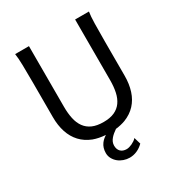

<svg xmlns="http://www.w3.org/2000/svg" viewBox="-211 -854 1125 1205"><g transform="rotate(-30 351.5 -251.5)"><path d="M612.8 -712.9Q607.9 -683.6 606.7 -630.1Q605.5 -576.7 605.5 -500.5V-251.5Q605.5 -191.9 589.8 -143.3Q574.2 -94.7 542.2 -60.1Q510.3 -25.4 461.4 -6.3Q429.7 5.4 391.6 9.8Q364.3 28.3 348.6 46.4Q328.6 69.3 328.6 95.2Q328.6 123 344.2 138.4Q359.9 153.8 387.2 153.8Q395 153.8 405.3 151.1Q415.5 148.4 426 143.6Q436.5 138.7 446.3 132.1Q456.1 125.5 462.9 117.2L477.5 166Q456.1 187.5 430.4 198.7Q404.8 210 377.4 210Q355 210 334 202.6Q313 195.3 296.6 181.9Q280.3 168.5 270.3 150.1Q260.3 131.8 260.3 109.9Q260.3 71.8 280.3 44.9Q294.4 25.9 317.9 11.2Q269 7.8 230.5 -6.3Q181.6 -25.4 149.4 -60.1Q117.2 -94.7 101.3 -143.3Q85.4 -191.9 85.4 -251.5V-500.5Q85.4 -572.8 84.2 -628.2Q83 -683.6 78.1 -712.9H178.2V-273.4Q178.2 -225.6 186.5 -187.3Q194.8 -148.9 214.4 -121.8Q233.9 -94.7 266.1 -80.3Q298.3 -65.9 346.7 -65.9Q394 -65.9 425.8 -80.3Q457.5 -94.7 476.8 -121.8Q496.1 -148.9 504.4 -187.3Q512.7 -225.6 512.7 -273.4V-712.9Z"/></g></svg>

Font: Andika Am
Style: Regular
Weight: 400
Designer: Victor Gaultney, Annie Olsen, Julie Remington, Don Collingsworth, Eric Hays, Becca Hirsbrunner
Foundry: SIL International
Version: Version 5.000